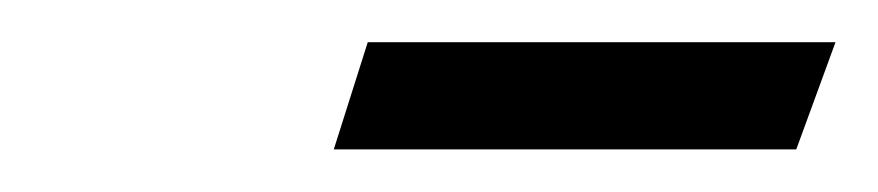

<svg xmlns="http://www.w3.org/2000/svg" viewBox="-20 -647 416 91"><path d="M138.2 -576.2 154.3 -627H376L357.4 -576.2Z"/></svg>

Font: Elstob 6pt
Style: Italic
Weight: 400
Italic angle: -20°
Designer: Peter S. Baker
Version: Version 1.015